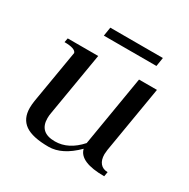

<svg xmlns="http://www.w3.org/2000/svg" viewBox="-136 -699 823 835"><g transform="rotate(30 275.5 -281.5)"><path d="M186 -573H450L443 -529H179ZM441 -106Q439 -90 439 -84Q439 -55 452.5 -39Q466 -23 490 -23L486 0Q363 0 349 -59Q280 10 212 10Q131 10 94 -16Q57 -42 57 -96Q57 -112 60 -132L105 -399Q99 -419 45 -419L49 -440H202L149 -125Q146 -110 146 -96Q146 -24 224 -24Q292 -24 348 -87L407 -440H497Z"/></g></svg>

Font: Judson
Style: Italic
Weight: 400
Italic angle: -9.5°
Version: Version 20110429